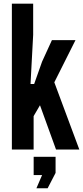

<svg xmlns="http://www.w3.org/2000/svg" viewBox="-20 -820 455 1053"><path d="M45.1 0V-800H161.9V-629L147.4 -359.2H167.3L210.7 -481.8L264.8 -600H394.1L277.9 -368.5L415 0H287.2L199.3 -242.8L164.4 -183.1V0ZM179.7 212.6 210.9 140H164.6V40H284.8V128.4L241.2 212.6Z"/></svg>

Font: Big Shoulders Display SC Thin
Style: Regular
Weight: 100
Designer: Patric King
Foundry: XO Type Co
Version: Version 2.002